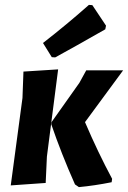

<svg xmlns="http://www.w3.org/2000/svg" viewBox="-20 -755 524 786"><path d="M344 -735 358 -734 414 -650 411 -635Q283 -562 206 -520L192 -521L156 -579Q255 -656 344 -735ZM24 4 72 -354 76 -462 218 -471 172 -114 167 -6ZM484 -467 328 -255Q381 -131 439 -23L437 -9Q367 5 303 11L287 0Q231 -126 190 -246L191 -255L305 -416L333 -467Z"/></svg>

Font: Alegreya Sans ExtraBold
Style: Italic
Weight: 800
Italic angle: -7°
Designer: Juan Pablo del Peral
Foundry: Huerta Tipografica
Version: Version 2.007